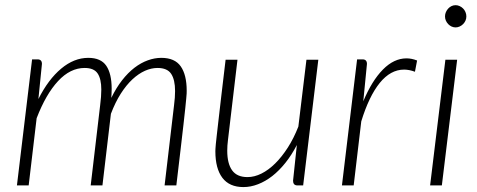

<svg xmlns="http://www.w3.org/2000/svg" viewBox="-20 -734 1890 760"><path d="M47 0 107 -499H128.5Q146 -499 146 -481L132 -342Q171 -419.5 222 -462.2Q273 -505 329.5 -505Q379.5 -505 400.8 -473.5Q422 -442 422 -383Q422 -366 420.5 -346.5Q440 -386.5 463.2 -416.2Q486.5 -446 512.2 -465.8Q538 -485.5 565 -495.2Q592 -505 618.5 -505Q672 -505 695.5 -471.2Q719 -437.5 719 -375Q719 -370 718.8 -363.8Q718.5 -357.5 717.2 -344Q716 -330.5 713.5 -306.8Q711 -283 706.5 -243Q702 -203 695 -143.8Q688 -84.5 678 0H631.5L669 -318Q671 -333.5 672 -347.2Q673 -361 673 -373.5Q673 -418.5 657.5 -441.8Q642 -465 603.5 -465Q579 -465 553.8 -453.8Q528.5 -442.5 504.2 -420Q480 -397.5 458.2 -363.5Q436.5 -329.5 419 -283.5L385.5 0H339L376.5 -318Q381 -352.5 381 -379.5Q381 -421.5 366.5 -443.2Q352 -465 315 -465Q258 -465 209.8 -413Q161.5 -361 125 -266L93.5 0Z M920 -497.5 882.5 -181Q879.5 -157.5 879.5 -137.5Q879.5 -86.5 898.8 -59.8Q918 -33 959.5 -33Q987 -33 1015 -47Q1043 -61 1069.5 -87.2Q1096 -113.5 1119.5 -150.2Q1143 -187 1161 -233L1193 -497.5H1240L1180 0H1158Q1148.5 0 1144.2 -5Q1140 -10 1140 -18.5L1155 -160Q1134.5 -120.5 1109.8 -89.5Q1085 -58.5 1057.8 -37.2Q1030.5 -16 1001.5 -4.8Q972.5 6.5 943.5 6.5Q888 6.5 860.2 -30.2Q832.5 -67 832.5 -135Q832.5 -139.5 832.8 -144.8Q833 -150 834.2 -162.8Q835.5 -175.5 838 -198Q840.5 -220.5 845 -259.2Q849.5 -298 856.2 -356Q863 -414 873 -497.5Z M1333.5 0 1393.5 -499H1415Q1432.5 -499 1432.5 -481L1418 -333Q1452 -414.5 1495.8 -458.8Q1539.5 -503 1589 -503Q1609.5 -503 1631 -494.5L1622.5 -450Q1599.5 -458.5 1579.5 -458.5Q1526 -458.5 1483.2 -405.8Q1440.5 -353 1410 -253.5L1380 0Z M1789.5 -497.5 1729 0H1682.5L1743 -497.5ZM1826 -669Q1826 -660 1822.5 -652.2Q1819 -644.5 1813 -638.5Q1807 -632.5 1799.2 -629Q1791.5 -625.5 1783.5 -625.5Q1775 -625.5 1767.5 -629Q1760 -632.5 1754.2 -638.5Q1748.5 -644.5 1745 -652.2Q1741.5 -660 1741.5 -669Q1741.5 -678 1745 -686Q1748.5 -694 1754.2 -700.2Q1760 -706.5 1767.5 -710Q1775 -713.5 1783.5 -713.5Q1791.5 -713.5 1799.2 -710Q1807 -706.5 1813 -700.5Q1819 -694.5 1822.5 -686.2Q1826 -678 1826 -669Z"/></svg>

Font: Lato Light
Style: Italic
Weight: 300
Italic angle: -7°
Designer: Lukasz Dziedzic
Foundry: Lukasz Dziedzic
Version: Version 1.104; Western+Polish opensource